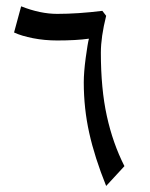

<svg xmlns="http://www.w3.org/2000/svg" viewBox="-20 -599 485 620"><path d="M322.8 1.5Q285.6 -90.8 268.1 -169.9Q250.5 -249 250.5 -333Q250.5 -365.2 256.8 -412.4Q263.2 -459.5 267.1 -474.1Q226.1 -468.3 164.6 -468.3Q124 -468.3 86.7 -475.6Q49.3 -482.9 25.4 -494.1L48.3 -578.6Q109.9 -554.2 164.6 -554.2Q231.4 -554.2 310.5 -564L322.8 -547.9Q305.7 -479.5 305.7 -429.2Q305.7 -312 325 -224.4Q344.2 -136.7 381.8 -62.5Z"/></svg>

Font: Noto Naskh Arabic
Style: Regular
Weight: 400
Designer: Monotype Design team
Foundry: Monotype Imaging Inc.
Version: Version 1.01